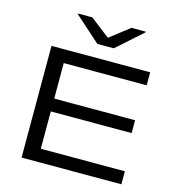

<svg xmlns="http://www.w3.org/2000/svg" viewBox="-122 -955 980 1061"><g transform="rotate(15 368.0 -425.0)"><path d="M98 0V-639H188V0ZM104.5 0V-74.5H669V0ZM145 -288V-361.5H650.5V-288ZM104.5 -564.5V-639H662.5V-564.5ZM340 -715 192.5 -846.5V-849.5H275L385.5 -764H389L499 -849.5H581.5V-846.5L434 -715Z"/></g></svg>

Font: Anek Latin Expanded
Style: Regular
Weight: 400
Width: 7
Designer: Yesha Goshar
Foundry: Ek Type
Version: Version 1.003